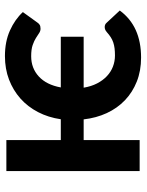

<svg xmlns="http://www.w3.org/2000/svg" viewBox="68 -626 564 739"><g transform="rotate(-90 349.5 -256.0)"><path d="M615.5 -134.5Q619.5 -134.5 623.8 -133Q628 -131.5 631.5 -127.5L679 -76.5Q619 5.5 498 5.5Q447 5.5 405.5 -11Q364 -27.5 333.5 -56.8Q303 -86 284.2 -126.5Q265.5 -167 260 -215.5H180.5V0H61V-513H180.5V-303.5H260.5Q267.5 -351.5 288 -391Q308.5 -430.5 340.2 -458.8Q372 -487 413.2 -502.8Q454.5 -518.5 503.5 -518.5Q559.5 -518.5 602.2 -499.2Q645 -480 673 -449.5L633 -394Q629.5 -388.5 624.2 -385Q619 -381.5 609 -381.5Q600 -381.5 592 -387Q584 -392.5 573.2 -399.2Q562.5 -406 546 -411.8Q529.5 -417.5 503 -417.5Q457 -417.5 425 -388Q393 -358.5 383 -303.5H578V-215.5H382Q387 -186 398.5 -163.8Q410 -141.5 426.5 -126Q443 -110.5 463.2 -102.8Q483.5 -95 506 -95Q521 -95 533.2 -96.5Q545.5 -98 556 -101.5Q566.5 -105 576.2 -111.2Q586 -117.5 596 -126.5Q605 -134.5 615.5 -134.5Z"/></g></svg>

Font: Lato 2
Style: Bold
Weight: 700
Designer: Lukasz Dziedzic with Adam Twardoch and Botio Nikoltchev
Foundry: tyPoland Lukasz Dziedzic
Version: Version 2.015; 2015-08-06; http://www.latofonts.com/